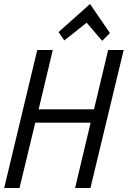

<svg xmlns="http://www.w3.org/2000/svg" viewBox="-20 -944 641 964"><path d="M1 0 167 -693H245L174 -395H452L523 -693H601L434 0H357L435 -328H157L78 0ZM303 -741 274 -783 432 -924 532 -778 493 -739 415 -830Z"/></svg>

Font: Ubuntu Sans Mono
Style: Italic
Weight: 400
Italic angle: -13.5°
Monospace: yes
Designer: Dalton Maag Ltd
Foundry: Dalton Maag Ltd
Version: Version 1.006